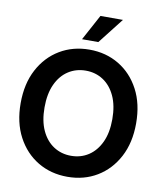

<svg xmlns="http://www.w3.org/2000/svg" viewBox="-100 -1024 949 1117"><g transform="rotate(10 374.0 -465.5)"><path d="M374 11.7Q276.4 11.7 199.2 -34.4Q122.1 -80.6 77.4 -164.8Q32.7 -249 32.7 -363.3Q32.7 -478.5 77.4 -562.7Q122.1 -647 199.2 -693.1Q276.4 -739.3 374 -739.3Q471.7 -739.3 548.6 -693.1Q625.5 -647 670.2 -562.7Q714.8 -478.5 714.8 -363.3Q714.8 -249 670.2 -164.8Q625.5 -80.6 548.6 -34.4Q471.7 11.7 374 11.7ZM374 -112.3Q431.6 -112.3 476.8 -141.8Q522 -171.4 548.1 -227.3Q574.2 -283.2 574.2 -363.3Q574.2 -443.8 548.1 -500Q522 -556.2 476.8 -585.7Q431.6 -615.2 374 -615.2Q316.4 -615.2 271 -585.7Q225.6 -556.2 199.7 -500Q173.8 -443.8 173.8 -363.3Q173.8 -283.2 199.7 -227.3Q225.6 -171.4 271 -141.8Q316.4 -112.3 374 -112.3ZM319.8 -791.5 401.9 -943.4H534.7L416 -791.5Z"/></g></svg>

Font: Inter Cardless Display
Style: Bold
Weight: 700
Designer: Rasmus Andersson
Foundry: rsms
Version: Version 4.001;git-9221beed3